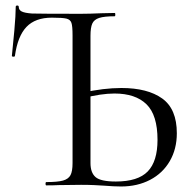

<svg xmlns="http://www.w3.org/2000/svg" viewBox="-20 -672 696 696"><path d="M357 1Q343 0 321.5 -1Q300 -2 274 -2L193 -1Q175 0 148 0Q145 0 145 -6Q145 -12 148 -12Q189 -12 208.5 -17.5Q228 -23 235.5 -37Q243 -51 243 -81V-544Q243 -577 239 -589Q235 -601 221 -604.5Q207 -608 168 -608Q108 -608 76 -574.5Q44 -541 34 -469Q33 -466 28 -466.5Q23 -467 23 -469Q27 -505 32 -561.5Q37 -618 37 -647Q37 -652 42.5 -652Q48 -652 48 -647Q48 -636 58.5 -630.5Q69 -625 96 -623Q128 -622 274 -622Q304 -622 348 -624L396 -625Q398 -625 398 -619Q398 -613 396 -613Q358 -613 339.5 -607Q321 -601 314.5 -586.5Q308 -572 308 -542V-81Q308 -46 326.5 -30Q345 -14 400 -14Q480 -14 515.5 -50.5Q551 -87 551 -165Q551 -255 511 -294Q471 -333 395 -333Q346 -333 281 -316L279 -336Q356 -353 420 -353Q515 -353 568 -315Q621 -277 621 -189Q621 -132 595.5 -88Q570 -44 524 -20Q478 4 419 4Q393 4 357 1Z"/></svg>

Font: Cormorant SC
Style: Regular
Weight: 400
Designer: Christian Thalmann (Catharsis Fonts)
Foundry: Catharsis Fonts
Version: Version 4.000